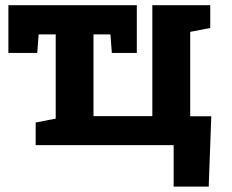

<svg xmlns="http://www.w3.org/2000/svg" viewBox="-20 -548 875 725"><path d="M635.7 156.7V0H114.7V-85.4L190.4 -100.1V-418H126L120.6 -348.1H11.7V-528.3H496.6V-348.1H402.3L397 -418H333V-109.4H555.2V-528.3H773.9V-442.4L698.2 -427.7V-108.9H777.8L768.1 156.7Z"/></svg>

Font: Roboto Slab LO
Style: Bold
Weight: 700
Designer: Google
Version: Version 2.000